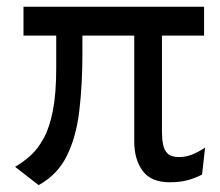

<svg xmlns="http://www.w3.org/2000/svg" viewBox="-20 -531 656 572"><path d="M95 20.5 25 -34Q49 -48 70.8 -67.5Q92.5 -87 110 -118.8Q127.5 -150.5 137.5 -201.2Q147.5 -252 147.5 -328.5V-425H50V-511H588V-425H462.5V-138Q462.5 -118 465.8 -100.8Q469 -83.5 479.8 -73.2Q490.5 -63 513.5 -63Q533.5 -63 552.8 -70.8Q572 -78.5 591 -91.5L582 -11Q562 -0.5 539 5.8Q516 12 485.5 12Q430 12 405 -22Q380 -56 380 -108.5V-425H225.5V-370.5Q225.5 -278 216.2 -200.5Q207 -123 179 -66.5Q151 -10 95 20.5Z"/></svg>

Font: Overpass Mono
Style: Regular
Weight: 400
Designer: Delve Withrington, Dave Bailey
Foundry: Delve Fonts LLC
Version: Version 4.000